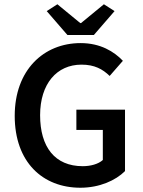

<svg xmlns="http://www.w3.org/2000/svg" viewBox="-20 -868 668 900"><path d="M49 -325C49 -108 180 12 357 12C446 12 522 -22 566 -66V-354H338V-259H462V-118C441 -99 405 -89 368 -89C237 -89 168 -179 168 -328C168 -475 246 -565 362 -565C423 -565 461 -544 494 -512L556 -583C515 -626 451 -666 358 -666C184 -666 49 -539 49 -325ZM199 -816 296 -704H420L517 -816L467 -848L360 -760H356L249 -848Z"/></svg>

Font: DAIFUKU Sans Semibold
Style: Regular
Weight: 600
Designer: Original font ‘Source Sans 3’ : Paul D. Hunt
Foundry: Daifuku
Version: Version 1.000